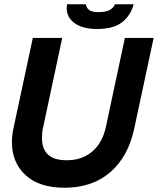

<svg xmlns="http://www.w3.org/2000/svg" viewBox="-20 -868 741 901"><path d="M283 13Q164 13 100 -46Q36 -105 36 -200Q36 -215 37.5 -231.5Q39 -248 43 -265L134 -690H272L183 -273Q179 -259 178 -245.5Q177 -232 177 -220Q177 -116 293 -116Q365 -116 413 -157Q461 -198 477 -273L566 -690H701L610 -265Q582 -133 497.5 -60Q413 13 283 13ZM436 -732Q368 -732 330.5 -759Q293 -786 293 -830Q293 -835 293.5 -839Q294 -843 295 -848H383Q385 -835 392.5 -826.5Q400 -818 412.5 -814.5Q425 -811 441 -811Q476 -811 494.5 -821Q513 -831 519 -848H607Q594 -796 553.5 -764Q513 -732 436 -732Z"/></svg>

Font: Radio Canada Big SemiBold
Style: Italic
Weight: 600
Italic angle: -12°
Designer: Étienne Aubert Bonn
Foundry: Coppers and Brasses
Version: Version 1.001